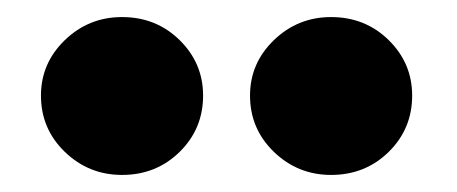

<svg xmlns="http://www.w3.org/2000/svg" viewBox="-20 -838 535 225"><path d="M218 -726Q218 -687 190.5 -660Q163 -633 123 -633Q84 -633 56 -660Q28 -687 28 -726Q28 -764 56 -791Q84 -818 123 -818Q163 -818 190.5 -791Q218 -764 218 -726ZM463 -726Q463 -687 435.5 -660Q408 -633 368 -633Q329 -633 301 -660Q273 -687 273 -726Q273 -764 301 -791Q329 -818 368 -818Q408 -818 435.5 -791Q463 -764 463 -726Z"/></svg>

Font: FiraGO Heavy
Style: Regular
Weight: 900
Designer: bBox Type
Foundry: bBox Type GmbH
Version: Version 1.001